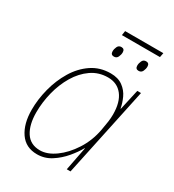

<svg xmlns="http://www.w3.org/2000/svg" viewBox="-185 -868 891 983"><g transform="rotate(30 260.0 -376.0)"><path d="M187 10Q120 10 85 -41Q50 -92 50 -175Q50 -236 66.5 -300Q83 -364 115.5 -418Q148 -472 196.5 -505Q245 -538 308 -538Q352 -538 380 -517.5Q408 -497 422 -466.5Q436 -436 441 -407H443L470 -528H492L380 0H358L385 -139H383Q366 -108 337 -73.5Q308 -39 270 -14.5Q232 10 187 10ZM190 -15Q233 -15 279 -48Q325 -81 361.5 -137.5Q398 -194 411 -264Q417 -296 420 -318.5Q423 -341 423 -361Q423 -434 392 -473.5Q361 -513 307 -513Q252 -513 209 -483Q166 -453 136.5 -403.5Q107 -354 92 -294Q77 -234 77 -175Q77 -102 105 -58.5Q133 -15 190 -15ZM259 -736 263 -762H489L484 -736ZM278 -620Q259 -620 259 -641Q259 -654 265.5 -668Q272 -682 288 -682Q307 -682 307 -661Q307 -648 300.5 -634Q294 -620 278 -620ZM424 -620Q405 -620 405 -641Q405 -654 411.5 -668Q418 -682 434 -682Q453 -682 453 -661Q453 -648 446.5 -634Q440 -620 424 -620Z"/></g></svg>

Font: Noto Sans Disp Thin
Style: Italic
Weight: 100
Italic angle: -12°
Designer: Monotype Design Team
Foundry: Monotype Imaging Inc.
Version: Version 2.000;GOOG;noto-source:20170915:90ef993387c0